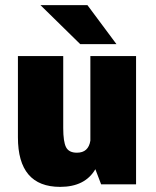

<svg xmlns="http://www.w3.org/2000/svg" viewBox="-20 -720 610 750"><path d="M435 -547.5H293.5L138 -700H321.5ZM215 10Q50 10 50 -183.5V-501H227V-219.5Q227 -166.5 238 -145Q249 -123.5 280.5 -123.5Q325.5 -123.5 333 -170.5V-501H511.5V0H375L352.5 -59Q312 10 215 10Z"/></svg>

Font: League Mono Narrow ExtraBold
Style: Regular
Weight: 800
Width: 3
Designer: Tyler Finck
Foundry: The League of Moveable Type / Tyler Finck
Version: Version 2.210